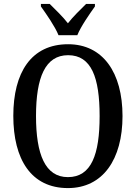

<svg xmlns="http://www.w3.org/2000/svg" viewBox="-20 -951 694 981"><path d="M279 -771H375C393 -816 438 -880 465 -918V-931H420C391 -902 353 -866 327 -832C301 -866 263 -902 234 -931H189V-918C216 -880 261 -816 279 -771ZM327 10C506 10 606 -137 606 -358C606 -580 506 -725 328 -725C139 -725 48 -580 48 -359C48 -137 139 10 327 10ZM327 -46C211 -46 164 -162 164 -358C164 -555 211 -669 328 -669C447 -669 489 -555 489 -358C489 -162 447 -46 327 -46Z"/></svg>

Font: Noto Serif Condensed Medium
Style: Regular
Weight: 500
Width: 3
Designer: Monotype Design Team
Foundry: Monotype Imaging Inc.
Version: Version 2.015